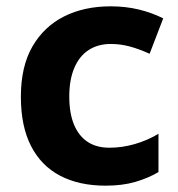

<svg xmlns="http://www.w3.org/2000/svg" viewBox="-20 -577 562 607"><path d="M314 10Q230 10 170 -21.5Q110 -53 78 -115.5Q46 -178 46 -271Q46 -367 82.5 -430Q119 -493 182.5 -525Q246 -557 330 -557Q377 -557 418.5 -547Q460 -537 496 -519L453 -407Q420 -422 390.5 -430Q361 -438 330 -438Q290 -438 260.5 -419Q231 -400 215 -362.5Q199 -325 199 -272Q199 -219 214 -183Q229 -147 257 -128.5Q285 -110 326 -110Q366 -110 406 -121.5Q446 -133 481 -154V-33Q449 -14 408 -2Q367 10 314 10Z"/></svg>

Font: Noto Sans Hebrew Thin
Style: Bold
Weight: 700
Version: Version 3.001